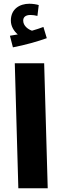

<svg xmlns="http://www.w3.org/2000/svg" viewBox="-20 -1006 331 1026"><path d="M49 -753C113 -765 183 -785 230 -802L212 -862C193 -855 173 -848 151 -842C130 -849 104 -868 104 -896C104 -914 116 -926 143 -926C155 -926 168 -924 180 -921L187 -979C174 -983 154 -986 137 -986C85 -986 38 -958 38 -896C38 -865 55 -839 75 -822C64 -820 51 -818 33 -815ZM78 0H235L216 -668H59Z"/></svg>

Font: Noto Sans Arabic UI XCn XBd
Style: Regular
Weight: 800
Width: 2
Designer: Monotype Design Team, Nadine Chahine and Nizar Qandah
Foundry: Monotype Imaging Inc.
Version: Version 2.010